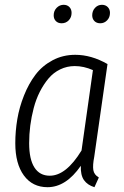

<svg xmlns="http://www.w3.org/2000/svg" viewBox="-20 -760 512 791"><path d="M233.9 -664.1Q219.2 -664.1 210.2 -673.1Q201.2 -682.1 201.2 -696.8Q201.2 -715.3 213.4 -727.8Q225.6 -740.2 242.2 -740.2Q256.8 -740.2 265.9 -731Q274.9 -721.7 274.9 -707Q274.9 -688.5 263.2 -676.3Q251.5 -664.1 233.9 -664.1ZM393.1 -664.1Q377.9 -664.1 368.9 -673.3Q359.9 -682.6 359.9 -696.8Q359.9 -715.3 371.6 -727.8Q383.3 -740.2 399.9 -740.2Q414.6 -740.2 423.8 -731Q433.1 -721.7 433.1 -707Q433.1 -688.5 421.4 -676.3Q409.7 -664.1 393.1 -664.1ZM290 -534.2Q356.4 -534.2 422.9 -496.1L368.2 -113.8Q361.3 -78.6 364.5 -59.3Q367.7 -40 387.2 -28.8L369.1 11.2Q340.3 2.4 325.9 -18.1Q311.5 -38.6 313 -77.1Q252 11.2 175.8 11.2Q113.8 11.2 78.4 -37.1Q43 -85.4 43 -169.9Q43 -219.7 51.3 -269Q59.6 -318.4 78.9 -366.7Q98.1 -415 126 -451.9Q153.8 -488.8 196.3 -511.5Q238.8 -534.2 290 -534.2ZM288.1 -487.8Q255.9 -487.8 227.8 -474.1Q199.7 -460.4 179.7 -436.5Q159.7 -412.6 144 -381.8Q128.4 -351.1 118.9 -314.9Q109.4 -278.8 104.7 -242.4Q100.1 -206.1 100.1 -169.9Q100.1 -104 121.8 -70.1Q143.6 -36.1 185.1 -36.1Q252.4 -36.1 315.9 -140.1L362.8 -471.2Q325.2 -487.8 288.1 -487.8Z"/></svg>

Font: Fira Sans Compressed Light
Style: Italic
Weight: 300
Width: 3
Italic angle: -8°
Designer: Carrois Corporate & Edenspiekermann AG
Foundry: Carrois Corporate GbR & Edenspiekermann AG
Version: Version 4.203;PS 004.203;hotconv 1.0.88;makeotf.lib2.5.64775